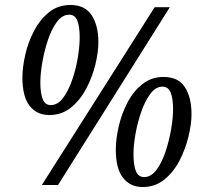

<svg xmlns="http://www.w3.org/2000/svg" viewBox="-20 -743 818 771"><path d="M178 -281Q128 -281 99 -318Q70 -355 70 -431Q70 -473 81.5 -523.5Q93 -574 117 -619.5Q141 -665 177 -694Q213 -723 263 -723Q321 -723 348 -682Q375 -641 375 -573Q375 -534 363 -484Q351 -434 326.5 -387.5Q302 -341 265 -311Q228 -281 178 -281ZM148 0 601 -714H662L213 0ZM184 -321Q212 -321 233.5 -350Q255 -379 270 -422.5Q285 -466 292.5 -512Q300 -558 300 -593Q300 -636 290.5 -660Q281 -684 258 -684Q230 -684 208.5 -655Q187 -626 172.5 -582.5Q158 -539 150 -493Q142 -447 142 -412Q142 -369 151.5 -345Q161 -321 184 -321ZM553 8Q503 8 474 -29Q445 -66 445 -142Q445 -184 456.5 -234.5Q468 -285 491.5 -330.5Q515 -376 551.5 -405Q588 -434 637 -434Q696 -434 722.5 -393Q749 -352 749 -284Q749 -245 737 -195Q725 -145 701 -98.5Q677 -52 640 -22Q603 8 553 8ZM559 -32Q587 -32 608.5 -61Q630 -90 644.5 -133.5Q659 -177 667 -223Q675 -269 675 -304Q675 -347 665.5 -371Q656 -395 632 -395Q605 -395 583.5 -366Q562 -337 547 -293.5Q532 -250 524 -204.5Q516 -159 516 -125Q516 -81 525.5 -56.5Q535 -32 559 -32Z"/></svg>

Font: Noto Serif Condensed
Style: Italic
Weight: 400
Width: 3
Italic angle: -12°
Designer: Monotype Design Team
Foundry: Monotype Imaging Inc.
Version: Version 2.014; ttfautohint (v1.8.4.7-5d5b)